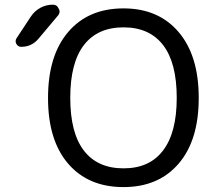

<svg xmlns="http://www.w3.org/2000/svg" viewBox="-20 -800 896 810"><path d="M501 -10.7Q352.5 -10.7 267.6 -109.4Q182.6 -208 182.6 -386.7Q182.6 -565.4 267.6 -665Q352.5 -764.6 501 -764.6Q648.4 -764.6 733.4 -665Q818.4 -565.4 818.4 -386.7Q818.4 -208 733.4 -109.4Q648.4 -10.7 501 -10.7ZM110.4 -730.5Q126 -753.9 150.4 -767.1Q174.8 -780.3 203.1 -780.3Q220.7 -780.3 227.5 -763.7Q231.4 -757.8 231.4 -752Q231.4 -742.2 224.6 -734.4L141.6 -635.7Q113.3 -602.5 69.3 -602.5Q55.7 -602.5 48.8 -615.2Q45.9 -621.1 45.9 -626Q45.9 -632.8 49.8 -638.7ZM667 -164.1Q725.6 -239.3 725.6 -387.2Q725.6 -535.2 668 -609.9Q610.4 -684.6 501 -684.6Q391.6 -684.6 334 -609.9Q276.4 -535.2 276.4 -387.2Q276.4 -239.3 334 -164.6Q391.6 -89.8 501 -89.8Q610.4 -89.8 667 -164.1Z"/></svg>

Font: Gen Jyuu GothicX Regular
Style: Regular
Weight: 400
Designer: [Source Han Sans]
Ryoko NISHIZUKA  (kana & ideographs); Paul D. Hunt (Latin, Greek & Cyrillic); Wenlong ZHANG  (bopomofo
Version: Version 1.002.20150607